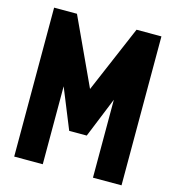

<svg xmlns="http://www.w3.org/2000/svg" viewBox="-109 -820 817 909"><g transform="rotate(15 300.0 -365.0)"><path d="M448 -730H570V0H430V-382L350 -185H264L184 -382V0H44V-730H156L308 -402Z"/></g></svg>

Font: Tiny ExtraBold
Style: Regular
Weight: 800
Designer: Philipp Nurullin, Konstantin Bulenkov
Foundry: JetBrains
Version: Version 2.251; ttfautohint (v1.8.4.7-5d5b)